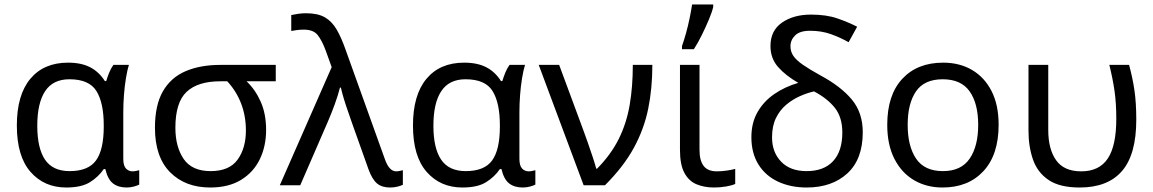

<svg xmlns="http://www.w3.org/2000/svg" viewBox="-20 -825 5134 855"><path d="M275 10Q177 10 116 -59.5Q55 -129 55 -266Q55 -402 115 -474Q175 -546 283 -546Q342 -546 381.5 -525.5Q421 -505 447 -464H453Q458 -481 466 -501Q474 -521 485 -536H554Q547 -514 541 -478Q535 -442 532 -402Q529 -362 529 -326V-118Q529 -87 541 -74.5Q553 -62 570 -62Q578 -62 587 -64Q596 -66 600 -67V-3Q593 1 577 5.5Q561 10 544 10Q507 10 483.5 -8Q460 -26 449 -72H442Q419 -38 381 -14Q343 10 275 10ZM290 -63Q373 -63 407.5 -110.5Q442 -158 442 -261V-267Q442 -367 409.5 -419.5Q377 -472 289 -472Q216 -472 181 -419Q146 -366 146 -265Q146 -165 180.5 -114Q215 -63 290 -63Z M1165 -246Q1165 -174 1137 -116Q1109 -58 1053.5 -24Q998 10 916 10Q805 10 737.5 -58Q670 -126 670 -256Q670 -357 705.5 -418.5Q741 -480 806.5 -508Q872 -536 961 -536H1208V-463H1078Q1117 -426 1141 -372Q1165 -318 1165 -246ZM761 -256Q761 -171 798 -117Q835 -63 918 -63Q1001 -63 1038 -114Q1075 -165 1075 -244Q1075 -309 1053.5 -364.5Q1032 -420 992 -463H961Q861 -463 811 -416Q761 -369 761 -256Z M1226 0 1457 -526 1430 -601Q1414 -644 1395 -668.5Q1376 -693 1333 -693Q1315 -693 1301.5 -691Q1288 -689 1277 -687V-758Q1291 -761 1308 -763.5Q1325 -766 1343 -766Q1395 -766 1426.5 -748Q1458 -730 1479.5 -693Q1501 -656 1521 -598L1694 -116Q1713 -62 1744 -62Q1752 -62 1760.5 -64Q1769 -66 1774 -67V-2Q1763 3 1748.5 6.5Q1734 10 1717 10Q1680 10 1658.5 -8.5Q1637 -27 1621 -71L1548 -276Q1540 -300 1529.5 -329.5Q1519 -359 1510.5 -387.5Q1502 -416 1498 -435H1494Q1485 -400 1470.5 -360Q1456 -320 1439 -281L1317 0Z M2039 10Q1941 10 1880 -59.5Q1819 -129 1819 -266Q1819 -402 1879 -474Q1939 -546 2047 -546Q2106 -546 2145.5 -525.5Q2185 -505 2211 -464H2217Q2222 -481 2230 -501Q2238 -521 2249 -536H2318Q2311 -514 2305 -478Q2299 -442 2296 -402Q2293 -362 2293 -326V-118Q2293 -87 2305 -74.5Q2317 -62 2334 -62Q2342 -62 2351 -64Q2360 -66 2364 -67V-3Q2357 1 2341 5.5Q2325 10 2308 10Q2271 10 2247.5 -8Q2224 -26 2213 -72H2206Q2183 -38 2145 -14Q2107 10 2039 10ZM2054 -63Q2137 -63 2171.5 -110.5Q2206 -158 2206 -261V-267Q2206 -367 2173.5 -419.5Q2141 -472 2053 -472Q1980 -472 1945 -419Q1910 -366 1910 -265Q1910 -165 1944.5 -114Q1979 -63 2054 -63Z M2379 -536H2470L2577 -247Q2586 -223 2597.5 -190Q2609 -157 2619.5 -125.5Q2630 -94 2635 -74H2639Q2701 -137 2735.5 -206.5Q2770 -276 2784 -357.5Q2798 -439 2798 -536H2885Q2885 -431 2866.5 -340.5Q2848 -250 2802.5 -166.5Q2757 -83 2674 0H2579Z M3095 -536V-158Q3095 -110 3113.5 -86Q3132 -62 3172 -62Q3194 -62 3217.5 -65.5Q3241 -69 3254 -73V-6Q3240 1 3213 5.5Q3186 10 3160 10Q3116 10 3081.5 -4.5Q3047 -19 3027.5 -55.5Q3008 -92 3008 -157V-536ZM3017 -606V-620Q3026 -645 3035 -677.5Q3044 -710 3051 -744Q3058 -778 3062 -805H3156V-794Q3151 -772 3137 -738.5Q3123 -705 3105.5 -669.5Q3088 -634 3070 -606Z M3591 -760Q3660 -760 3709 -743Q3758 -726 3797 -706L3759 -637Q3722 -658 3680 -673Q3638 -688 3587 -688Q3542 -688 3521 -667.5Q3500 -647 3500 -619Q3500 -595 3513 -576Q3526 -557 3555.5 -536.5Q3585 -516 3634 -489Q3725 -440 3773.5 -381.5Q3822 -323 3822 -236Q3822 -116 3753.5 -53Q3685 10 3572 10Q3501 10 3445 -16Q3389 -42 3357.5 -92.5Q3326 -143 3326 -214Q3326 -278 3353.5 -326Q3381 -374 3428.5 -406.5Q3476 -439 3535 -456Q3479 -488 3445 -526.5Q3411 -565 3411 -620Q3411 -689 3462.5 -724.5Q3514 -760 3591 -760ZM3605 -418Q3574 -411 3541.5 -396.5Q3509 -382 3481 -358.5Q3453 -335 3435.5 -299.5Q3418 -264 3418 -213Q3418 -147 3458.5 -105Q3499 -63 3572 -63Q3649 -63 3690 -107.5Q3731 -152 3731 -235Q3731 -303 3697.5 -345Q3664 -387 3605 -418Z M4427 -269Q4427 -136 4359.5 -63Q4292 10 4177 10Q4106 10 4050.5 -22.5Q3995 -55 3963 -117.5Q3931 -180 3931 -269Q3931 -402 3998 -474Q4065 -546 4180 -546Q4253 -546 4308.5 -513.5Q4364 -481 4395.5 -419.5Q4427 -358 4427 -269ZM4022 -269Q4022 -174 4059.5 -118.5Q4097 -63 4179 -63Q4260 -63 4298 -118.5Q4336 -174 4336 -269Q4336 -364 4298 -418Q4260 -472 4178 -472Q4096 -472 4059 -418Q4022 -364 4022 -269Z M4788 10Q4699 10 4649.5 -23.5Q4600 -57 4580 -114.5Q4560 -172 4560 -243V-536H4648V-246Q4648 -161 4683 -111.5Q4718 -62 4795 -62Q4875 -62 4913 -119Q4951 -176 4951 -296Q4951 -366 4943 -421Q4935 -476 4920 -536H5008Q5024 -477 5032 -421.5Q5040 -366 5040 -292Q5040 -137 4976.5 -63.5Q4913 10 4788 10Z"/></svg>

Font: Noto Sans IKEA
Style: Regular
Weight: 400
Designer: Monotype Design Team
Foundry: Monotype Imaging Inc.
Version: Version 2.001